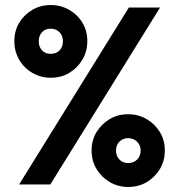

<svg xmlns="http://www.w3.org/2000/svg" viewBox="-20 -733 711 763"><path d="M56 0 492 -703H616L180 0ZM489 10Q449 10 416 -9.5Q383 -29 363.5 -61.5Q344 -94 344 -135Q344 -176 363.5 -208Q383 -240 415.5 -259.5Q448 -279 489 -279Q530 -279 563 -259.5Q596 -240 615.5 -208Q635 -176 635 -135Q635 -94 615.5 -61.5Q596 -29 563.5 -9.5Q531 10 489 10ZM489 -85Q511 -85 525 -99Q539 -113 539 -135Q539 -156 524.5 -170Q510 -184 489 -184Q468 -184 454.5 -170Q441 -156 441 -135Q441 -113 454.5 -99Q468 -85 489 -85ZM181 -424Q142 -424 108.5 -443.5Q75 -463 56 -496Q37 -529 37 -569Q37 -610 56 -642Q75 -674 108 -693.5Q141 -713 181 -713Q222 -713 255.5 -693.5Q289 -674 308 -642Q327 -610 327 -569Q327 -529 307.5 -496Q288 -463 255.5 -443.5Q223 -424 181 -424ZM181 -519Q204 -519 217 -533Q230 -547 230 -569Q230 -591 216.5 -605Q203 -619 181 -619Q160 -619 147 -605Q134 -591 134 -569Q134 -547 147 -533Q160 -519 181 -519Z"/></svg>

Font: Outfit Thin SemiBold
Style: Regular
Weight: 600
Version: Version 1.100;gftools[0.9.27]